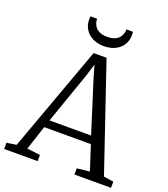

<svg xmlns="http://www.w3.org/2000/svg" viewBox="-172 -1075 1042 1193"><g transform="rotate(20 349.0 -479.0)"><path d="M60.5 -50.5 315 -750H400.5L638 -50.5L703 -41V0H461V-41L545 -50.5L492.5 -212.5H184L131 -51.5L218 -41V0H-3.5V-41ZM475.5 -263 369.5 -598.5 344.5 -684 317 -595.5 200.5 -263ZM359.5 -812Q318 -812 286 -827.5Q254 -843 235.8 -871.2Q217.5 -899.5 217.5 -936.5Q217.5 -942 218 -947.5Q218.5 -953 219.5 -958H262.5Q262.5 -955.5 262.8 -951.2Q263 -947 263.5 -942Q266.5 -925.5 276.2 -909.8Q286 -894 306.2 -883.8Q326.5 -873.5 359.5 -873.5Q392.5 -873.5 412.8 -883.8Q433 -894 442.8 -909.8Q452.5 -925.5 455 -942Q456 -947 456.2 -951.2Q456.5 -955.5 456.5 -958H499Q500 -953 500.5 -947.5Q501 -942 501 -936.5Q501 -899.5 483 -871.2Q465 -843 433 -827.5Q401 -812 359.5 -812Z"/></g></svg>

Font: Merriweather 28pt Light
Style: Regular
Weight: 300
Version: Version 2.100